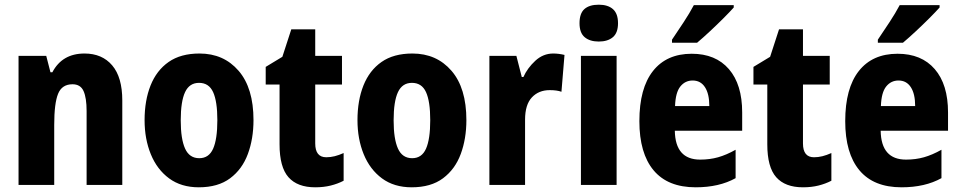

<svg xmlns="http://www.w3.org/2000/svg" viewBox="-20 -788 4093 818"><path d="M340 -560Q415 -560 458 -509.5Q501 -459 501 -360V0H349V-315Q349 -371 336 -400Q323 -429 289 -429Q244 -429 227.5 -388.5Q211 -348 211 -256V0H59V-550H177L195 -480H203Q245 -560 340 -560Z M1060 -276Q1060 -197 1036 -132Q1012 -67 960.5 -28.5Q909 10 827 10Q752 10 700.5 -28Q649 -66 622.5 -131Q596 -196 596 -276Q596 -360 621.5 -424Q647 -488 698.5 -524Q750 -560 830 -560Q933 -560 996.5 -486.5Q1060 -413 1060 -276ZM750 -275Q750 -196 768.5 -155Q787 -114 829 -114Q870 -114 888 -154.5Q906 -195 906 -276Q906 -356 888 -395.5Q870 -435 828 -435Q787 -435 768.5 -395.5Q750 -356 750 -275Z M1370 -118Q1388 -118 1406 -122.5Q1424 -127 1444 -136V-18Q1419 -5 1389 2.5Q1359 10 1323 10Q1247 10 1209 -33Q1171 -76 1171 -173V-428H1112V-503L1183 -546L1221 -663H1323V-550H1437V-428H1323V-177Q1323 -118 1370 -118Z M1967 -276Q1967 -197 1943 -132Q1919 -67 1867.5 -28.5Q1816 10 1734 10Q1659 10 1607.5 -28Q1556 -66 1529.5 -131Q1503 -196 1503 -276Q1503 -360 1528.5 -424Q1554 -488 1605.5 -524Q1657 -560 1737 -560Q1840 -560 1903.5 -486.5Q1967 -413 1967 -276ZM1657 -275Q1657 -196 1675.5 -155Q1694 -114 1736 -114Q1777 -114 1795 -154.5Q1813 -195 1813 -276Q1813 -356 1795 -395.5Q1777 -435 1735 -435Q1694 -435 1675.5 -395.5Q1657 -356 1657 -275Z M2337 -560Q2360 -560 2385 -554L2372 -397Q2353 -404 2322 -404Q2275 -404 2246 -373Q2217 -342 2217 -278V0H2065V-550H2180L2203 -460H2210Q2227 -498 2260.5 -529Q2294 -560 2337 -560Z M2531 -768Q2570 -768 2591.5 -749Q2613 -730 2613 -689Q2613 -648 2591 -629.5Q2569 -611 2531 -611Q2493 -611 2471 -629.5Q2449 -648 2449 -689Q2449 -731 2470 -749.5Q2491 -768 2531 -768ZM2607 -550V0H2455V-550Z M2927 -559Q3029 -559 3085.5 -493.5Q3142 -428 3142 -309V-231H2855Q2857 -108 2963 -108Q3004 -108 3039.5 -118Q3075 -128 3114 -150V-29Q3044 10 2944 10Q2825 10 2764.5 -62.5Q2704 -135 2704 -272Q2704 -412 2762 -485.5Q2820 -559 2927 -559ZM2931 -445Q2899 -445 2878.5 -419.5Q2858 -394 2856 -336H3002Q3002 -388 2983.5 -416.5Q2965 -445 2931 -445ZM3106 -756Q3090 -738 3062.5 -710.5Q3035 -683 3005 -655Q2975 -627 2950 -606H2843V-619Q2868 -656 2893 -694Q2918 -732 2936 -766H3106Z M3448 -118Q3466 -118 3484 -122.5Q3502 -127 3522 -136V-18Q3497 -5 3467 2.5Q3437 10 3401 10Q3325 10 3287 -33Q3249 -76 3249 -173V-428H3190V-503L3261 -546L3299 -663H3401V-550H3515V-428H3401V-177Q3401 -118 3448 -118Z M3804 -559Q3906 -559 3962.5 -493.5Q4019 -428 4019 -309V-231H3732Q3734 -108 3840 -108Q3881 -108 3916.5 -118Q3952 -128 3991 -150V-29Q3921 10 3821 10Q3702 10 3641.5 -62.5Q3581 -135 3581 -272Q3581 -412 3639 -485.5Q3697 -559 3804 -559ZM3808 -445Q3776 -445 3755.5 -419.5Q3735 -394 3733 -336H3879Q3879 -388 3860.5 -416.5Q3842 -445 3808 -445ZM3983 -756Q3967 -738 3939.5 -710.5Q3912 -683 3882 -655Q3852 -627 3827 -606H3720V-619Q3745 -656 3770 -694Q3795 -732 3813 -766H3983Z"/></svg>

Font: Noto Sans Thai Cond ExtBd
Style: Regular
Weight: 800
Width: 3
Designer: Monotype Design Team
Foundry: Monotype Imaging Inc.
Version: Version 2.002; ttfautohint (v1.8.4.7-5d5b)